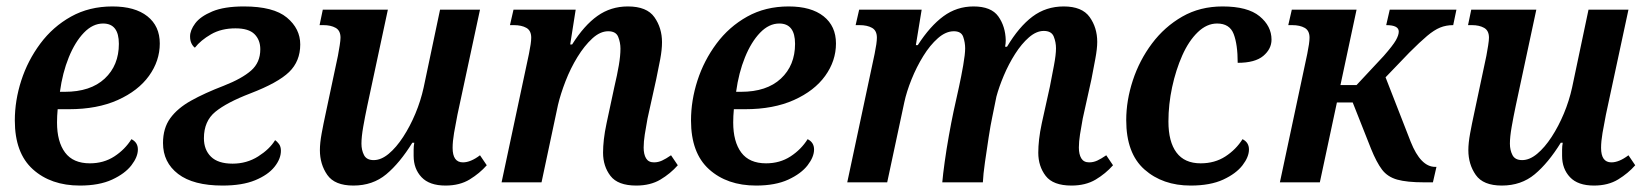

<svg xmlns="http://www.w3.org/2000/svg" viewBox="-20 -566 5114 596"><path d="M228 10Q138 10 82 -40.5Q26 -91 26 -192Q26 -254 46 -316Q66 -378 105 -430.5Q144 -483 200.5 -514.5Q257 -546 329 -546Q399 -546 437.5 -515.5Q476 -485 476 -431Q476 -377 442.5 -330.5Q409 -284 345.5 -255.5Q282 -227 194 -227H159Q158 -216 157.5 -206Q157 -196 157 -186Q157 -126 182 -92.5Q207 -59 259 -59Q302 -59 335 -80.5Q368 -102 388 -134Q408 -124 408 -102Q408 -79 388 -53Q368 -27 328 -8.5Q288 10 228 10ZM166 -281H181Q261 -281 305 -322Q349 -363 349 -430Q349 -493 300 -493Q268 -493 240.5 -464.5Q213 -436 193.5 -388Q174 -340 166 -281Z M671 10Q580 10 533 -26Q486 -62 486 -122Q486 -168 508.5 -199Q531 -230 573 -253.5Q615 -277 675 -300Q731 -322 759.5 -347Q788 -372 788 -413Q788 -442 770 -460Q752 -478 711 -478Q667 -478 635 -459.5Q603 -441 585 -418Q579 -422 574.5 -431Q570 -440 570 -453Q570 -472 586 -493.5Q602 -515 639 -530.5Q676 -546 737 -546Q829 -546 870.5 -511.5Q912 -477 912 -428Q912 -376 877.5 -342.5Q843 -309 757 -276Q684 -248 648.5 -219Q613 -190 613 -137Q613 -101 635 -79.5Q657 -58 702 -58Q746 -58 781.5 -80.5Q817 -103 834 -131Q840 -127 846 -119Q852 -111 852 -98Q852 -73 832 -48Q812 -23 772 -6.5Q732 10 671 10Z M1077 10Q1019 10 996 -23Q973 -56 973 -100Q973 -122 978.5 -152Q984 -182 991 -214L1029 -393Q1032 -409 1034.5 -425Q1037 -441 1037 -449Q1037 -471 1022 -479.5Q1007 -488 984 -488H972L982 -536H1184L1120 -237Q1113 -204 1107.5 -172.5Q1102 -141 1102 -120Q1102 -100 1110 -84.5Q1118 -69 1140 -69Q1163 -69 1186.5 -88.5Q1210 -108 1231.5 -141Q1253 -174 1269.5 -213.5Q1286 -253 1295 -294L1346 -536H1470L1400 -210Q1394 -180 1389.5 -153.5Q1385 -127 1385 -107Q1385 -62 1417 -62Q1441 -62 1470 -84L1491 -53Q1469 -28 1438 -9Q1407 10 1363 10Q1313 10 1288.5 -16Q1264 -42 1264 -82Q1264 -91 1264 -101.5Q1264 -112 1266 -123H1260Q1221 -60 1179 -25Q1137 10 1077 10Z M1955 10Q1898 10 1875 -20Q1852 -50 1852 -92Q1852 -111 1854.5 -133.5Q1857 -156 1863 -184L1887 -296Q1896 -334 1901 -363.5Q1906 -393 1906 -415Q1906 -434 1899 -451.5Q1892 -469 1868 -469Q1843 -469 1818.5 -446.5Q1794 -424 1772.5 -389Q1751 -354 1735.5 -314Q1720 -274 1712 -240L1661 0H1537L1622 -399Q1629 -433 1629 -449Q1629 -471 1614 -479.5Q1599 -488 1575 -488H1563L1574 -536H1767L1750 -428H1756Q1793 -487 1834.5 -516.5Q1876 -546 1929 -546Q1988 -546 2011.5 -512.5Q2035 -479 2035 -435Q2035 -412 2029.5 -382.5Q2024 -353 2017 -320L1990 -198Q1985 -171 1981.5 -148.5Q1978 -126 1978 -108Q1978 -87 1985.5 -74.5Q1993 -62 2010 -62Q2023 -62 2035 -67.5Q2047 -73 2063 -84L2084 -53Q2061 -27 2030 -8.5Q1999 10 1955 10Z M2327 10Q2237 10 2181 -40.5Q2125 -91 2125 -192Q2125 -254 2145 -316Q2165 -378 2204 -430.5Q2243 -483 2299.5 -514.5Q2356 -546 2428 -546Q2498 -546 2536.5 -515.5Q2575 -485 2575 -431Q2575 -377 2541.5 -330.5Q2508 -284 2444.5 -255.5Q2381 -227 2293 -227H2258Q2257 -216 2256.5 -206Q2256 -196 2256 -186Q2256 -126 2281 -92.5Q2306 -59 2358 -59Q2401 -59 2434 -80.5Q2467 -102 2487 -134Q2507 -124 2507 -102Q2507 -79 2487 -53Q2467 -27 2427 -8.5Q2387 10 2327 10ZM2265 -281H2280Q2360 -281 2404 -322Q2448 -363 2448 -430Q2448 -493 2399 -493Q2367 -493 2339.5 -464.5Q2312 -436 2292.5 -388Q2273 -340 2265 -281Z M3306 10Q3249 10 3226 -20Q3203 -50 3203 -92Q3203 -111 3205.5 -133.5Q3208 -156 3214 -184L3239 -297Q3245 -328 3251.5 -362Q3258 -396 3258 -416Q3258 -435 3251 -452.5Q3244 -470 3220 -470Q3197 -470 3174 -450Q3151 -430 3131 -398.5Q3111 -367 3096 -331.5Q3081 -296 3073 -266L3060 -202Q3055 -179 3049 -140Q3043 -101 3037.5 -62.5Q3032 -24 3031 0H2905Q2907 -24 2912.5 -63.5Q2918 -103 2925.5 -145Q2933 -187 2940 -220L2957 -297Q2964 -329 2970 -363.5Q2976 -398 2976 -416Q2976 -434 2970 -451.5Q2964 -469 2941 -469Q2916 -469 2891.5 -447.5Q2867 -426 2846 -392Q2825 -358 2809.5 -319.5Q2794 -281 2787 -248L2734 0H2610L2695 -399Q2702 -433 2702 -449Q2702 -471 2687 -479.5Q2672 -488 2648 -488H2636L2647 -536H2841L2823 -426H2829Q2867 -485 2908.5 -515.5Q2950 -546 3002 -546Q3057 -546 3079 -515Q3101 -484 3102 -441Q3102 -436 3101.5 -431Q3101 -426 3100 -421H3106Q3143 -483 3185 -514.5Q3227 -546 3282 -546Q3339 -546 3362.5 -513Q3386 -480 3386 -436Q3386 -415 3380 -383Q3374 -351 3368 -320L3341 -198Q3336 -171 3332.5 -148.5Q3329 -126 3329 -108Q3329 -87 3336.5 -74.5Q3344 -62 3361 -62Q3374 -62 3386 -67.5Q3398 -73 3414 -84L3435 -53Q3412 -27 3381 -8.5Q3350 10 3306 10Z M3676 10Q3589 10 3532.5 -40Q3476 -90 3476 -193Q3476 -254 3496.5 -316.5Q3517 -379 3556 -431Q3595 -483 3650 -514.5Q3705 -546 3775 -546Q3853 -546 3890 -515.5Q3927 -485 3927 -443Q3927 -414 3901.5 -392.5Q3876 -371 3822 -371Q3822 -428 3809.5 -460.5Q3797 -493 3758 -493Q3726 -493 3698 -466Q3670 -439 3650 -394Q3630 -349 3618.5 -295.5Q3607 -242 3607 -189Q3607 -126 3632 -92.5Q3657 -59 3707 -59Q3751 -59 3784 -80.5Q3817 -102 3837 -134Q3857 -124 3857 -102Q3857 -79 3837 -53Q3817 -27 3777 -8.5Q3737 10 3676 10Z M3953 0 4038 -399Q4045 -433 4045 -449Q4045 -471 4030 -479.5Q4015 -488 3991 -488H3979L3990 -536H4191L4141 -302H4191L4275 -392Q4304 -425 4313 -441Q4322 -457 4322 -468Q4322 -488 4283 -488L4294 -536H4501L4491 -488Q4469 -488 4450.5 -480.5Q4432 -473 4410 -454.5Q4388 -436 4355 -403L4281 -326L4359 -126Q4390 -48 4435 -48H4439L4428 0H4401Q4347 0 4317 -8.5Q4287 -17 4270 -39.5Q4253 -62 4236 -104L4179 -248H4130L4077 0Z M4642 10Q4584 10 4561 -23Q4538 -56 4538 -100Q4538 -122 4543.5 -152Q4549 -182 4556 -214L4594 -393Q4597 -409 4599.5 -425Q4602 -441 4602 -449Q4602 -471 4587 -479.5Q4572 -488 4549 -488H4537L4547 -536H4749L4685 -237Q4678 -204 4672.5 -172.5Q4667 -141 4667 -120Q4667 -100 4675 -84.5Q4683 -69 4705 -69Q4728 -69 4751.5 -88.5Q4775 -108 4796.5 -141Q4818 -174 4834.5 -213.5Q4851 -253 4860 -294L4911 -536H5035L4965 -210Q4959 -180 4954.5 -153.5Q4950 -127 4950 -107Q4950 -62 4982 -62Q5006 -62 5035 -84L5056 -53Q5034 -28 5003 -9Q4972 10 4928 10Q4878 10 4853.5 -16Q4829 -42 4829 -82Q4829 -91 4829 -101.5Q4829 -112 4831 -123H4825Q4786 -60 4744 -25Q4702 10 4642 10Z"/></svg>

Font: Noto Serif SemiCondensed SemiBold
Style: Italic
Weight: 600
Width: 4
Italic angle: -12°
Designer: Monotype Design Team
Foundry: Monotype Imaging Inc.
Version: Version 2.014; ttfautohint (v1.8.4.7-5d5b)